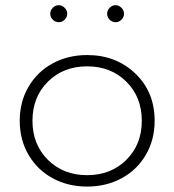

<svg xmlns="http://www.w3.org/2000/svg" viewBox="-20 -687 655 722"><path d="M307.6 -480Q416 -480 488.8 -410.6Q561.5 -341.3 561.5 -232.9Q561.5 -161.1 528.1 -104.2Q494.6 -47.4 436.8 -16.4Q378.9 14.6 307.6 14.6Q236.3 14.6 178.7 -16.4Q121.1 -47.4 87.6 -104.2Q54.2 -161.1 54.2 -232.9Q54.2 -304.7 87.6 -361.3Q121.1 -418 178.7 -449Q236.3 -480 307.6 -480ZM160.2 -379.9Q102.1 -322.3 102.1 -232.9Q102.1 -143.6 160.2 -85.9Q218.3 -28.3 307.6 -28.3Q397 -28.3 455.1 -85.9Q513.2 -143.6 513.2 -232.9Q513.2 -322.3 455.1 -379.9Q397 -437.5 307.6 -437.5Q218.3 -437.5 160.2 -379.9ZM436.8 -613Q427.2 -603.5 414.6 -603.5Q401.9 -603.5 392.3 -613Q382.8 -622.6 382.8 -635.3Q382.8 -647.9 392.3 -657.7Q401.9 -667.5 414.6 -667.5Q427.2 -667.5 436.8 -657.7Q446.3 -647.9 446.3 -635.3Q446.3 -622.6 436.8 -613ZM223.1 -613Q213.4 -603.5 200.7 -603.5Q188 -603.5 178.5 -613Q168.9 -622.6 168.9 -635.3Q168.9 -647.9 178.5 -657.7Q188 -667.5 200.7 -667.5Q213.4 -667.5 223.1 -657.7Q232.9 -647.9 232.9 -635.3Q232.9 -622.6 223.1 -613Z"/></svg>

Font: Spartan MB Light
Style: Regular
Weight: 300
Designer: Matt Bailey, Mirko Velimirovic
Foundry: Matt Bailey
Version: Version 1.005